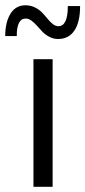

<svg xmlns="http://www.w3.org/2000/svg" viewBox="-42 -714 326 734"><path d="M180.2 -564.9Q162.6 -564.9 147 -573Q131.3 -581.1 120.4 -592.5Q109.4 -604 99.4 -615.5Q89.4 -627 78.4 -635Q67.4 -643.1 56.2 -643.1Q22 -643.1 22 -576.2H-22Q-22 -628.9 -2 -661.4Q18.1 -693.8 55.2 -693.8Q75.2 -693.8 91.8 -685.5Q108.4 -677.2 119.4 -665.5Q130.4 -653.8 139.9 -642.1Q149.4 -630.4 159.9 -622.1Q170.4 -613.8 181.2 -613.8Q217.3 -613.8 217.3 -690.9H264.2Q264.2 -629.4 242.4 -597.2Q220.7 -564.9 180.2 -564.9ZM85.9 0V-487.8H159.2V0Z"/></svg>

Font: HK Grotesk Light
Style: Regular
Weight: 300
Designer: Alfredo Marco Pradil and Stefan Peev
Foundry: Hanken Design Co.
Version: Version 1.045;PS 001.045;hotconv 1.0.88;makeotf.lib2.5.64775